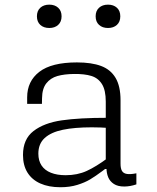

<svg xmlns="http://www.w3.org/2000/svg" viewBox="-20 -774 660 806"><path d="M486 -353V-87Q486 -66.5 492.2 -56.2Q498.5 -46 512.8 -43.8Q527 -41.5 552.5 -46.5V0Q526 9 501.5 9Q474.5 9 458 -1.8Q441.5 -12.5 434.2 -30Q427 -47.5 427 -69.5L424 -78V-347.5Q424 -395.5 408 -421Q392 -446.5 363.5 -455.2Q335 -464 291 -463.5Q249.5 -463 220.8 -454.8Q192 -446.5 174.5 -424.2Q157 -402 156.5 -362L156 -338H94V-365.5Q94 -433 145.2 -472.5Q196.5 -512 303 -512Q364.5 -512 404.5 -497Q444.5 -482 465.2 -447Q486 -412 486 -353ZM365.5 -239.5Q293 -239.5 243.8 -229.2Q194.5 -219 167.8 -194.8Q141 -170.5 141 -129Q141 -99.5 154.5 -79.2Q168 -59 193.8 -48.8Q219.5 -38.5 255.5 -38.5Q305 -38.5 344.2 -56.5Q383.5 -74.5 432 -110.5L438 -64.5H421L410.5 -56.5Q381 -34.5 358.5 -21Q336 -7.5 304.5 2.2Q273 12 233.5 12Q184.5 12 149.2 -3.8Q114 -19.5 95.2 -49.8Q76.5 -80 76.5 -123.5Q76.5 -190 120.8 -224Q165 -258 239.2 -268.8Q313.5 -279.5 430.5 -279.5L444 -236.5Q423 -238 402.5 -238.8Q382 -239.5 365.5 -239.5ZM135 -705.5Q135 -728.5 149.2 -741.5Q163.5 -754.5 187 -754.5Q210 -754.5 224.2 -741.5Q238.5 -728.5 238.5 -705.5Q238.5 -682.5 224.2 -669.5Q210 -656.5 187 -656.5Q163.5 -656.5 149.2 -669.5Q135 -682.5 135 -705.5ZM381.5 -705.5Q381.5 -728.5 395.8 -741.5Q410 -754.5 433.5 -754.5Q456.5 -754.5 470.8 -741.5Q485 -728.5 485 -705.5Q485 -682.5 470.8 -669.5Q456.5 -656.5 433.5 -656.5Q410 -656.5 395.8 -669.5Q381.5 -682.5 381.5 -705.5Z"/></svg>

Font: Monaspace Neon Var
Style: Regular
Weight: 400
Designer: Riley Cran and the Lettermatic Team
Version: Version 1.000 (Monaspace Neon Var)